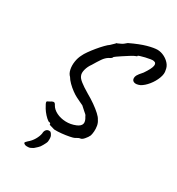

<svg xmlns="http://www.w3.org/2000/svg" viewBox="-216 -834 1114 1207"><g transform="rotate(30 341.0 -230.5)"><path d="M259 60Q241 55 230 51.5Q219 48 219 48Q221 43 217.5 39Q214 35 203 34Q188 24 173 7.5Q158 -9 147.5 -26Q137 -43 133 -52Q126 -67 131.5 -70.5Q137 -74 148 -79Q159 -87 169 -88.5Q179 -90 187 -73Q200 -50 229 -35.5Q258 -21 295 -19.5Q332 -18 368 -33Q396 -45 400.5 -63.5Q405 -82 388 -108Q385 -116 380 -121Q375 -126 365 -134Q355 -142 336 -160Q321 -167 308.5 -173Q296 -179 282 -186Q266 -194 245.5 -209Q225 -224 207 -242Q189 -260 180 -276Q164 -291 158.5 -317.5Q153 -344 157.5 -374Q162 -404 175 -428Q181 -442 196.5 -464Q212 -486 231 -509Q250 -532 268 -550.5Q286 -569 297 -576Q305 -584 314 -592.5Q323 -601 323 -601Q324 -606 326.5 -606Q329 -606 329 -606Q334 -609 351 -616Q368 -623 388 -642Q455 -674 500.5 -686.5Q546 -699 573 -699Q598 -698 621 -686.5Q644 -675 660 -656.5Q676 -638 679 -614Q686 -590 673.5 -557Q661 -524 638 -495.5Q615 -467 590 -453Q562 -441 546 -447.5Q530 -454 531 -473Q531 -481 536.5 -492Q542 -503 567 -531Q599 -578 602.5 -600.5Q606 -623 586 -626Q580 -628 563.5 -625.5Q547 -623 528 -618.5Q509 -614 495 -609.5Q481 -605 481 -603Q481 -603 481 -600Q481 -597 477 -598Q475 -598 462 -591.5Q449 -585 431.5 -573.5Q414 -562 396.5 -551Q379 -540 367 -531Q355 -522 354 -521Q352 -510 331 -501Q311 -489 295.5 -466.5Q280 -444 260 -410Q243 -387 236 -360.5Q229 -334 236 -318Q241 -302 264.5 -283.5Q288 -265 327 -242Q361 -223 390 -202.5Q419 -182 439 -163.5Q459 -145 465 -132Q477 -115 480.5 -94.5Q484 -74 482.5 -55Q481 -36 477 -23Q470 -7 454.5 10.5Q439 28 427 27Q416 30 410.5 34Q405 38 398 41Q391 45 366 50Q341 55 311.5 58Q282 61 259 60ZM163 238Q153 238 147 234.5Q141 231 138 227Q138 220 152 208Q174 190 188 166Q202 142 206 120Q206 100 217 89.5Q228 79 246 84Q254 91 260 103.5Q266 116 263 145Q262 151 257.5 160Q253 169 248 178Q243 187 238 194Q236 197 227.5 205.5Q219 214 210 221.5Q201 229 198 229Q195 230 192.5 232Q190 234 184 236Q178 238 163 238Z"/></g></svg>

Font: Caveat SemiBold
Style: Regular
Weight: 600
Designer: Pablo Impallari
Foundry: Pablo Impallari
Version: Version 2.000